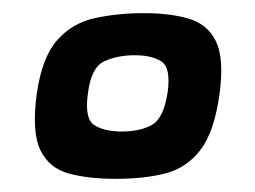

<svg xmlns="http://www.w3.org/2000/svg" viewBox="-20 -660 388 292"><path d="M36 -518Q44 -573 67 -599Q90 -625 124.5 -632.5Q159 -640 199 -640Q239 -640 267.5 -631.5Q296 -623 308.5 -597Q321 -571 314 -518Q306 -459 284.5 -431.5Q263 -404 230.5 -396Q198 -388 156 -388Q115 -388 85 -396Q55 -404 41.5 -431.5Q28 -459 36 -518ZM114 -520Q108 -480 123 -470Q138 -460 165 -460Q193 -460 211 -470Q229 -480 235 -520Q240 -557 225.5 -566.5Q211 -576 185 -576Q159 -576 139 -567Q119 -558 114 -520Z"/></svg>

Font: Genos Black
Style: Italic
Weight: 900
Italic angle: -8°
Version: Version 1.010